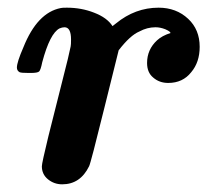

<svg xmlns="http://www.w3.org/2000/svg" viewBox="-20 -472 569 500"><path d="M89 -39Q89 -47 106 -117Q125 -193 142 -260Q160 -330 164 -351Q165 -355 165 -369Q165 -401 148 -401Q142 -401 135 -398Q110 -385 90 -310Q86 -290 82 -286Q78 -282 60 -282H55Q35 -282 31 -284Q24 -288 24 -296Q24 -310 41 -349Q77 -439 138 -451Q141 -452 154 -452Q192 -452 225 -439Q259 -426 273 -404L282 -411Q332 -452 393 -452Q439 -452 470 -423Q500 -395 500 -350Q500 -310 478 -284Q456 -256 418 -256Q395 -256 379 -270Q363 -283 363 -308Q363 -343 389 -367Q402 -379 424 -386Q424 -390 410 -396Q397 -401 385 -401Q363 -401 343 -390Q319 -380 289 -341L252 -192Q216 -46 212 -39Q189 8 142 8Q121 8 105 -5Q89 -18 89 -39Z"/></svg>

Font: KaTeX_Math
Style: Bold Italic
Weight: 700
Version: Version